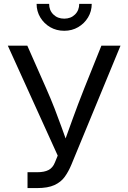

<svg xmlns="http://www.w3.org/2000/svg" viewBox="-20 -961 656 981"><path d="M120.6 0V-81.1H170.9Q206.5 -81.1 228.3 -92.5Q250 -104 260.7 -131.3L274.9 -166L20 -727.5H119.6L215.8 -509.8Q240.2 -454.6 259 -406.2Q277.8 -357.9 294.2 -312Q310.5 -266.1 328.1 -217.8H302.2Q326.2 -284.2 351.6 -354.5Q377 -424.8 410.6 -509.8L498 -727.5H595.7L344.7 -119.6Q330.1 -84.5 310.8 -57.6Q291.5 -30.8 258.1 -15.4Q224.6 0 168.9 0ZM308.1 -803.7Q268.6 -803.7 236.8 -822Q205.1 -840.3 186 -871.8Q167 -903.3 167 -941.4H231Q231 -908.2 252.7 -887Q274.4 -865.7 308.1 -865.7Q341.8 -865.7 363.3 -887Q384.8 -908.2 384.8 -941.4H448.7Q448.7 -903.3 429.9 -872.1Q411.1 -840.8 379.4 -822.3Q347.7 -803.7 308.1 -803.7Z"/></svg>

Font: Inter 20pt
Style: Regular
Weight: 400
Version: Version 4.001;git-66647c0bb